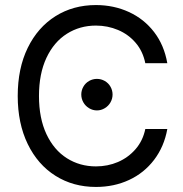

<svg xmlns="http://www.w3.org/2000/svg" viewBox="-20 -737 733 767"><path d="M522 -565.9C541.2 -543.5 554 -516.3 560.5 -484.4H648.4C640 -532.6 622.4 -574.1 595.7 -608.9C569 -643.7 535.5 -670.4 495.1 -689C454.8 -707.5 410.8 -716.8 363.3 -716.8C302.7 -716.8 248.9 -702 201.7 -672.4C154.5 -642.7 117.5 -600.6 90.8 -545.9C64.1 -491.2 50.8 -427.1 50.8 -353.5C50.8 -280.6 64.1 -216.6 90.8 -161.6C117.5 -106.6 154.5 -64.3 201.7 -34.7C248.9 -5 302.7 9.8 363.3 9.8C411.5 9.8 455.6 0.5 495.6 -18.1C535.6 -36.6 569 -63.5 595.7 -98.6C622.4 -133.8 640 -174.8 648.4 -221.7H560.5C554 -190.4 541 -163.6 521.5 -141.1C502 -118.7 478.5 -101.6 451.2 -89.8C423.8 -78.1 394.5 -72.3 363.3 -72.3C320.3 -72.3 281.6 -83.2 247.1 -105C212.6 -126.8 185.4 -158.9 165.5 -201.2C145.7 -243.5 135.7 -294.3 135.7 -353.5C135.7 -412.8 145.7 -463.5 165.5 -505.9C185.4 -548.2 212.6 -580.2 247.1 -602.1C281.6 -623.9 320.3 -634.8 363.3 -634.8C394.5 -634.8 424 -628.9 451.7 -617.2C479.3 -605.5 502.8 -588.4 522 -565.9ZM335.9 -304.7C345.7 -298.8 356.1 -295.9 367.2 -295.9C378.3 -295.9 388.7 -298.8 398.4 -304.7C408.2 -310.5 415.9 -318.4 421.4 -328.1C426.9 -337.9 429.7 -348.3 429.7 -359.4C429.7 -370.4 426.9 -380.9 421.4 -390.6C415.9 -400.4 408.2 -408 398.4 -413.6C388.7 -419.1 378.3 -421.9 367.2 -421.9C356.1 -421.9 345.7 -419.1 335.9 -413.6C326.2 -408 318.5 -400.4 313 -390.6C307.5 -380.9 304.7 -370.4 304.7 -359.4C304.7 -348.3 307.5 -337.9 313 -328.1C318.5 -318.4 326.2 -310.5 335.9 -304.7Z"/></svg>

Font: Pretendard Variable
Style: Regular
Weight: 400
Designer: Base glyphs from Inter by Rasmus Andersson; Hangeul glyphs from Noto Sans CJK(Source Han Sans) by Jang Soo-young and Kan
Foundry: Kil Hyung-jin
Version: Version 1.309;Glyphs 3.2 (3225)